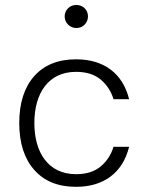

<svg xmlns="http://www.w3.org/2000/svg" viewBox="-20 -738 587 764"><path d="M282.7 -502C210.9 -502 155.8 -479.5 116.2 -435.1C76.7 -390.6 56.6 -328.1 56.6 -248.5C56.6 -168.9 76.7 -106.4 116.2 -62C155.8 -17.1 210.9 5.4 282.7 5.4C394.5 5.4 468.8 -52.2 493.7 -153.8H431.6C422.4 -123 405.8 -97.2 381.3 -76.2C356.4 -55.2 323.7 -44.9 282.7 -44.9C171.4 -44.9 116.7 -131.8 116.7 -248.5C116.7 -366.2 171.9 -452.1 282.7 -452.1C323.7 -452.1 356.4 -441.9 381.3 -420.9C405.8 -399.9 422.4 -374 431.6 -343.3H493.7C468.8 -444.8 394.5 -502 282.7 -502ZM237.3 -672.9C237.3 -647.5 257.8 -626.5 283.7 -626.5C310.5 -626.5 330.1 -647.5 330.1 -672.9C330.1 -698.2 310.5 -718.3 283.7 -718.3C257.8 -718.3 237.3 -698.2 237.3 -672.9Z"/></svg>

Font: Estedad Light
Style: Regular
Weight: 300
Designer: Amin Abedi
Version: Version 7.3